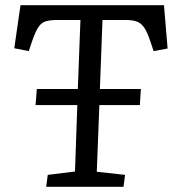

<svg xmlns="http://www.w3.org/2000/svg" viewBox="-20 -720 666 740"><path d="M158 0 164 -46 269 -59 278 -315H117L122 -377H280L290 -643H202Q176 -643 158.5 -638.5Q141 -634 129 -617Q117 -600 104 -562L91 -523L35 -534L59 -700H612L626 -533L572 -523L559 -562Q548 -595 536.5 -612.5Q525 -630 508.5 -636.5Q492 -643 464 -643H375L365 -377H523L519 -315H363L353 -58L462 -46L456 0Z"/></svg>

Font: Literata 12pt
Style: Italic
Weight: 400
Italic angle: -2°
Designer: Latin by Veronika Burian and Jose Scaglione. Greek by Irene Vlachou. Cyrillic by Vera Evstafieva
Foundry: TypeTogether
Version: Version 3.002